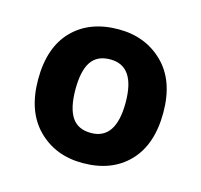

<svg xmlns="http://www.w3.org/2000/svg" viewBox="-64 -791 516 492"><g transform="rotate(15 194.0 -544.5)"><path d="M360 -545Q360 -460 315 -413.5Q270 -367 193 -367Q121 -367 74.5 -413.5Q28 -460 28 -545Q28 -630 73 -676Q118 -722 195 -722Q266 -722 313 -676Q360 -630 360 -545ZM127 -545Q127 -496 143 -471.5Q159 -447 194 -447Q260 -447 260 -545Q260 -642 194 -642Q159 -642 143 -618Q127 -594 127 -545Z"/></g></svg>

Font: Noto Sans IKEA
Style: Bold
Weight: 600
Designer: Monotype Design Team
Foundry: Monotype Imaging Inc.
Version: Version 2.001